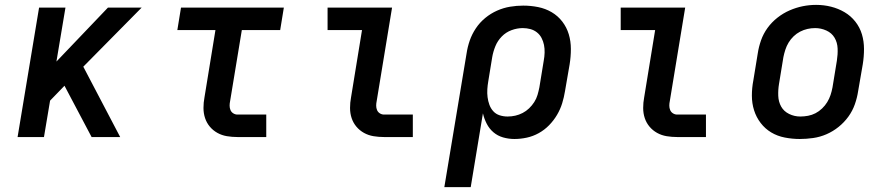

<svg xmlns="http://www.w3.org/2000/svg" viewBox="-20 -561 3640 786"><path d="M52 0 140 -530H248L211 -309L422 -530H560L321 -288L472 0H355L244 -210L185 -149L160 0Z M952 0Q930 0 909 -3.5Q888 -7 870 -17Q852 -27 839 -42.5Q826 -58 819.5 -77.5Q813 -97 813 -119Q813 -141 817 -162L862 -438H706L721 -530H1142L1127 -438H970L922 -147Q920 -138 920 -128.5Q920 -119 923.5 -110.5Q927 -102 935 -97Q943 -92 952 -92H1070V0Z M1552 0Q1530 0 1509 -3.5Q1488 -7 1470 -17Q1452 -27 1439 -42.5Q1426 -58 1419.5 -77.5Q1413 -97 1413 -119Q1413 -141 1417 -162L1462 -438H1321V-530H1585L1522 -147Q1520 -138 1520 -128.5Q1520 -119 1523.5 -110.5Q1527 -102 1535 -97Q1543 -92 1552 -92H1670V0Z M1799 205 1890 -342Q1894 -369 1903 -395Q1912 -421 1928 -445Q1944 -469 1966.5 -487.5Q1989 -506 2015 -517.5Q2041 -529 2068 -533.5Q2095 -538 2122 -538Q2153 -538 2183 -532Q2213 -526 2238.5 -511Q2264 -496 2282 -472.5Q2300 -449 2308.5 -420.5Q2317 -392 2317 -360.5Q2317 -329 2312 -298L2293 -188Q2289 -163 2281.5 -138.5Q2274 -114 2260.5 -91Q2247 -68 2228 -48.5Q2209 -29 2185.5 -16Q2162 -3 2136.5 2.5Q2111 8 2086 8Q2062 8 2039.5 1.5Q2017 -5 2000 -19.5Q1983 -34 1972.5 -54.5Q1962 -75 1957 -97L1907 205ZM2058 -84Q2074 -84 2089.5 -87.5Q2105 -91 2119.5 -98.5Q2134 -106 2146 -117.5Q2158 -129 2167 -143Q2176 -157 2180.5 -172.5Q2185 -188 2188 -203L2206 -313Q2209 -329 2209.5 -345.5Q2210 -362 2207 -377Q2204 -392 2197 -405.5Q2190 -419 2178 -428.5Q2166 -438 2151 -442Q2136 -446 2120 -446Q2097 -446 2074 -437.5Q2051 -429 2034 -411.5Q2017 -394 2008 -372Q1999 -350 1995 -327L1979 -229Q1976 -212 1975 -195.5Q1974 -179 1976 -163Q1978 -147 1983.5 -132Q1989 -117 1999.5 -105.5Q2010 -94 2025.5 -89Q2041 -84 2058 -84Z M2752 0Q2730 0 2709 -3.5Q2688 -7 2670 -17Q2652 -27 2639 -42.5Q2626 -58 2619.5 -77.5Q2613 -97 2613 -119Q2613 -141 2617 -162L2662 -438H2521V-530H2785L2722 -147Q2720 -138 2720 -128.5Q2720 -119 2723.5 -110.5Q2727 -102 2735 -97Q2743 -92 2752 -92H2870V0Z M3254 8Q3223 8 3192.5 2Q3162 -4 3137 -19Q3112 -34 3094 -57.5Q3076 -81 3067 -109.5Q3058 -138 3058 -169.5Q3058 -201 3064 -232L3082 -342Q3086 -369 3095.5 -396Q3105 -423 3122 -446.5Q3139 -470 3162.5 -488.5Q3186 -507 3212.5 -518.5Q3239 -530 3266 -535.5Q3293 -541 3321 -541Q3353 -541 3382.5 -533.5Q3412 -526 3437.5 -511Q3463 -496 3481.5 -472.5Q3500 -449 3508.5 -420.5Q3517 -392 3517 -360.5Q3517 -329 3512 -298L3493 -188Q3489 -161 3479.5 -134Q3470 -107 3453 -83.5Q3436 -60 3413 -41.5Q3390 -23 3363.5 -11.5Q3337 0 3309 4Q3281 8 3254 8ZM3256 -84Q3272 -84 3288 -87Q3304 -90 3318.5 -97.5Q3333 -105 3345.5 -117Q3358 -129 3366.5 -143Q3375 -157 3380 -172Q3385 -187 3388 -203L3406 -313Q3410 -338 3409 -362.5Q3408 -387 3396.5 -406.5Q3385 -426 3363 -436Q3341 -446 3317 -446Q3301 -446 3285.5 -442.5Q3270 -439 3255.5 -431.5Q3241 -424 3229 -412.5Q3217 -401 3208.5 -387Q3200 -373 3195 -357.5Q3190 -342 3187 -327L3169 -217Q3165 -193 3166 -168.5Q3167 -144 3178 -124.5Q3189 -105 3210.5 -94.5Q3232 -84 3256 -84Q3256 -84 3256 -84Q3256 -84 3256 -84Z"/></svg>

Font: Iosevka Slab SmBdExObl
Style: Regular
Weight: 600
Width: 7
Italic angle: -9°
Monospace: yes
Designer: Belleve Invis
Foundry: Belleve Invis
Version: Version 11.1.0; ttfautohint (v1.8.3)